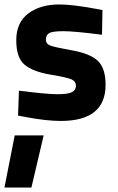

<svg xmlns="http://www.w3.org/2000/svg" viewBox="-37 -531 529 862"><path d="M29 77H159L104 311H-17ZM421 -375Q297 -391 247.5 -391Q198 -391 183.5 -382Q169 -373 169 -353.5Q169 -334 188.5 -326.5Q208 -319 288.5 -304.5Q369 -290 403 -257Q437 -224 437 -150Q437 12 236 12Q170 12 76 -6L44 -12L48 -124Q172 -108 220.5 -108Q269 -108 286.5 -117.5Q304 -127 304 -146Q304 -165 285.5 -174Q267 -183 189.5 -196Q112 -209 74 -240Q36 -271 36 -350.5Q36 -430 90 -470.5Q144 -511 229 -511Q288 -511 390 -492L423 -486Z"/></svg>

Font: Titillium Web[RUS by Daymarius]
Style: Bold
Weight: 700
Designer: Cyrillization by Daymarius
Foundry: Cyrillization by Daymarius
Version: Version 1.002 September 11, 2018